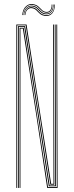

<svg xmlns="http://www.w3.org/2000/svg" viewBox="-20 -920 362 940"><path d="M60 0V-800H110L159.8 -473.8L230.5 -20H242L241 -477L240 -800H244L245 -477L246 -16H226.5L106 -796H64V0ZM68 0V-342.2V-792H103L223 -12H250L249 -477L248 -800H252L252.8 -477L254 -8H219L99 -788H72V-342.2V0ZM76 0V-342.2V-784H96L215 -4H258L256 -800H260L262 0H211L159.5 -343.8L92 -780H80V-342.2V0ZM89 -846.2Q91 -875.2 108.1 -890.2Q125.2 -905.2 149 -898.2Q159.5 -895.2 166.1 -889.9Q172.8 -884.5 177.8 -878.8Q182.8 -873 188.4 -868.4Q194 -863.8 202.5 -862.2Q218 -859.2 226 -870Q234 -880.8 232.8 -897.8H235.8Q237 -878.8 228 -866.9Q219 -855 201.8 -858.2Q192.8 -860 186.9 -864.8Q181 -869.5 175.8 -875.2Q170.5 -881 164.1 -886.4Q157.8 -891.8 147.5 -894.5Q124.8 -901 109.2 -886.4Q93.8 -871.8 92 -846.2ZM95 -846.2Q97 -871.5 112 -884Q127 -896.5 146.8 -890.5Q156.5 -887.5 162.8 -882.2Q169 -877 174 -871.2Q179 -865.5 185.1 -860.8Q191.2 -856 201 -854.2Q219.5 -851 229.9 -863.5Q240.2 -876 239 -897.8H242Q243.2 -874.8 231.8 -861Q220.2 -847.2 200 -850.5Q190 -852.2 183.6 -856.9Q177.2 -861.5 172 -867.2Q166.8 -873 160.8 -878.4Q154.8 -883.8 145.5 -886.8Q127 -892.8 113.4 -881.2Q99.8 -869.8 98 -846.2ZM101 -846.2Q102.8 -867 114.8 -878Q126.8 -889 144.2 -883Q153 -880 158.9 -874.8Q164.8 -869.5 170 -863.6Q175.2 -857.8 182 -853.1Q188.8 -848.5 199.2 -846.5Q221.2 -842.5 234 -857.1Q246.8 -871.8 245 -897.8H248Q249.2 -870.5 235.6 -854.5Q222 -838.5 198.2 -842.5Q187.2 -844.5 180.1 -849.2Q173 -854 167.6 -859.9Q162.2 -865.8 156.5 -871Q150.8 -876.2 142.2 -878.8Q127.2 -883.5 116.2 -874.2Q105.2 -865 104 -846.2Z"/></svg>

Font: Big Shoulders Inline Thin
Style: Regular
Weight: 100
Designer: Patric King
Foundry: XO Type Co
Version: Version 2.002